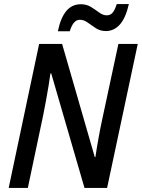

<svg xmlns="http://www.w3.org/2000/svg" viewBox="-20 -932 703 952"><path d="M23 0 174 -714H288L450 -153H453Q459 -194 468.5 -247Q478 -300 487 -341L567 -714H663L511 0H399L234 -568H230Q227 -544 221 -507.5Q215 -471 208 -433Q201 -395 195 -365L118 0ZM267 -777Q280 -842 308 -876.5Q336 -911 381 -911Q410 -911 432 -897Q454 -883 472.5 -869.5Q491 -856 509 -856Q527 -856 538 -868.5Q549 -881 559 -912H619Q603 -842 574 -810Q545 -778 505 -778Q477 -778 455.5 -792Q434 -806 415 -820Q396 -834 376 -834Q343 -834 326 -777Z"/></svg>

Font: Noto Sans SemiCondensed Medium
Style: Italic
Weight: 500
Width: 4
Italic angle: -12°
Designer: Monotype Design Team
Foundry: Monotype Imaging Inc.
Version: Version 2.013; ttfautohint (v1.8.4.7-5d5b)